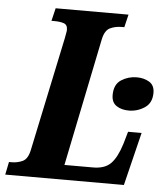

<svg xmlns="http://www.w3.org/2000/svg" viewBox="-72 -760 693 806"><g transform="rotate(5 275.0 -357.0)"><path d="M-20 0 -9 -54H2Q27 -54 48.5 -64Q70 -74 78 -112L179 -591Q181 -604 183 -613Q185 -622 185 -628Q185 -649 169.5 -654.5Q154 -660 128 -660H117L130 -714H437L424 -660H413Q386 -660 364 -649.5Q342 -639 334 -600L224 -62H345Q394 -62 419.5 -88Q445 -114 463 -172L478 -224H535L480 0ZM473 -313Q442 -313 421 -327Q400 -341 400 -372Q400 -417 429.5 -436Q459 -455 495 -455Q525 -455 547.5 -441.5Q570 -428 570 -396Q570 -353 539.5 -333Q509 -313 473 -313Z"/></g></svg>

Font: Noto Serif ExtraCondensed ExtraBold
Style: Italic
Weight: 800
Width: 2
Italic angle: -12°
Designer: Monotype Design Team
Foundry: Monotype Imaging Inc.
Version: Version 2.013